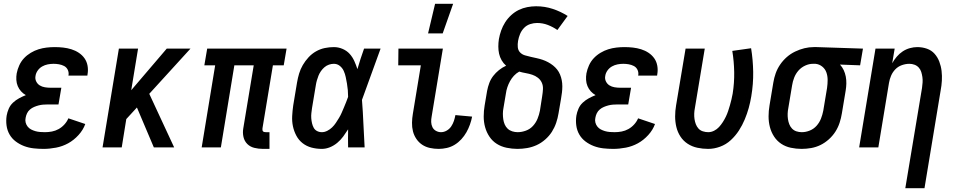

<svg xmlns="http://www.w3.org/2000/svg" viewBox="-20 -776 5040 1011"><path d="M209 8Q182 8 156 5Q130 2 106.5 -7Q83 -16 63 -31Q43 -46 30.5 -67.5Q18 -89 14.5 -115Q11 -141 15 -167Q18 -185 26 -203.5Q34 -222 48.5 -235.5Q63 -249 80.5 -258.5Q98 -268 116 -275Q102 -283 91 -295Q80 -307 73.5 -322.5Q67 -338 66 -355.5Q65 -373 68 -390Q72 -411 81.5 -432Q91 -453 106.5 -469.5Q122 -486 142 -498Q162 -510 183 -516.5Q204 -523 225.5 -525.5Q247 -528 268 -528Q291 -528 313 -525.5Q335 -523 356 -516.5Q377 -510 395 -498Q413 -486 425 -469Q437 -452 441 -430Q445 -408 441 -385L440 -378H340L341 -381Q343 -396 336.5 -409Q330 -422 317.5 -428.5Q305 -435 290.5 -437.5Q276 -440 262 -440Q247 -440 231.5 -437Q216 -434 202 -426Q188 -418 178.5 -404.5Q169 -391 167 -376Q164 -361 170.5 -347.5Q177 -334 189 -326.5Q201 -319 216 -316.5Q231 -314 246 -314H303L288 -226H231Q219 -226 207 -225Q195 -224 183.5 -221Q172 -218 160 -213Q148 -208 138 -199.5Q128 -191 122.5 -179.5Q117 -168 115 -156Q112 -143 115 -131Q118 -119 125.5 -109.5Q133 -100 143.5 -94.5Q154 -89 166 -85.5Q178 -82 191 -81Q204 -80 217 -80Q235 -80 253.5 -83.5Q272 -87 289 -96.5Q306 -106 319.5 -121Q333 -136 340 -153L429 -123Q418 -92 393.5 -65Q369 -38 339 -21.5Q309 -5 275 1.5Q241 8 209 8Z M790 0 701 -210 645 -149 621 0H520L606 -520H707L671 -301L858 -520H983L766 -282L897 0Z M1399 8H1365Q1341 8 1319 2.5Q1297 -3 1282 -18Q1267 -33 1262 -55Q1257 -77 1261 -100L1316 -432H1214L1143 0H1042L1113 -432H1056L1071 -520H1489L1474 -432H1417L1362 -100Q1362 -96 1362 -92Q1362 -88 1364.5 -85Q1367 -82 1371 -81Q1375 -80 1380 -80H1399Z M1675 8Q1646 8 1620 1Q1594 -6 1573.5 -22Q1553 -38 1540.5 -61.5Q1528 -85 1522.5 -111Q1517 -137 1518.5 -165Q1520 -193 1524 -221L1544 -341Q1548 -365 1555 -388.5Q1562 -412 1574.5 -433.5Q1587 -455 1604.5 -474Q1622 -493 1644 -505.5Q1666 -518 1690 -523Q1714 -528 1738 -528Q1762 -528 1784 -518.5Q1806 -509 1821 -492.5Q1836 -476 1845.5 -455Q1855 -434 1862 -412Q1870 -439 1878.5 -466Q1887 -493 1897 -520H1984Q1959 -453 1935 -385Q1911 -317 1886 -250Q1891 -188 1893.5 -125.5Q1896 -63 1900 0H1813Q1813 -24 1812.5 -47.5Q1812 -71 1813 -95Q1801 -76 1787.5 -57.5Q1774 -39 1756 -24Q1738 -9 1717 -0.5Q1696 8 1675 8ZM1675 -80Q1689 -80 1703 -87Q1717 -94 1728.5 -105Q1740 -116 1748.5 -129Q1757 -142 1765 -155Q1773 -168 1779 -182Q1785 -196 1791 -210Q1797 -224 1802.5 -238Q1808 -252 1813 -266Q1813 -284 1811.5 -301.5Q1810 -319 1807 -336Q1804 -353 1800.5 -370Q1797 -387 1790 -402.5Q1783 -418 1769.5 -429Q1756 -440 1738 -440Q1725 -440 1712 -435.5Q1699 -431 1688.5 -422Q1678 -413 1670 -401.5Q1662 -390 1657 -377.5Q1652 -365 1648.5 -352.5Q1645 -340 1643 -327L1623 -207Q1621 -194 1619.5 -180Q1618 -166 1619 -153Q1620 -140 1623 -127Q1626 -114 1632 -103Q1638 -92 1649.5 -86Q1661 -80 1675 -80Z M2290 8Q2266 8 2243.5 3Q2221 -2 2203 -14Q2185 -26 2172.5 -44.5Q2160 -63 2154.5 -84.5Q2149 -106 2149.5 -130Q2150 -154 2154 -177L2196 -432H2077L2078 -520H2312L2253 -163Q2250 -148 2250.5 -133.5Q2251 -119 2257 -106.5Q2263 -94 2275.5 -87Q2288 -80 2302 -80Q2318 -80 2332.5 -88.5Q2347 -97 2356 -110.5Q2365 -124 2370 -139Q2375 -154 2378 -170L2466 -162Q2462 -141 2454.5 -120Q2447 -99 2436 -79.5Q2425 -60 2409.5 -43Q2394 -26 2374.5 -14Q2355 -2 2333 3Q2311 8 2290 8ZM2234 -600 2271 -756H2366L2311 -600Z M2705 8Q2676 8 2647.5 2Q2619 -4 2596 -18.5Q2573 -33 2557.5 -56Q2542 -79 2534.5 -106Q2527 -133 2527 -162.5Q2527 -192 2532 -221L2545 -298Q2549 -319 2556.5 -339Q2564 -359 2577 -376Q2590 -393 2607.5 -407Q2625 -421 2645 -430Q2631 -442 2621.5 -458.5Q2612 -475 2608 -493Q2604 -511 2604 -531Q2604 -551 2607 -570Q2611 -593 2619 -615.5Q2627 -638 2640 -658.5Q2653 -679 2671.5 -696Q2690 -713 2711.5 -723.5Q2733 -734 2756.5 -738.5Q2780 -743 2803 -743Q2849 -743 2891 -729Q2933 -715 2969 -692L2915 -618Q2892 -634 2865 -644.5Q2838 -655 2808 -655Q2790 -655 2771.5 -649Q2753 -643 2739.5 -629Q2726 -615 2718.5 -597Q2711 -579 2708 -561Q2705 -544 2706.5 -527.5Q2708 -511 2718.5 -500Q2729 -489 2744.5 -484.5Q2760 -480 2775.5 -476.5Q2791 -473 2807 -469.5Q2823 -466 2837.5 -461Q2852 -456 2866 -448.5Q2880 -441 2892 -431.5Q2904 -422 2913.5 -410Q2923 -398 2929 -383.5Q2935 -369 2938 -353.5Q2941 -338 2941 -321.5Q2941 -305 2939 -288.5Q2937 -272 2934 -255L2921 -179Q2917 -154 2908.5 -129Q2900 -104 2886 -82Q2872 -60 2851 -41.5Q2830 -23 2806 -12Q2782 -1 2756 3.5Q2730 8 2705 8ZM2706 -80Q2727 -80 2749 -88Q2771 -96 2786.5 -113Q2802 -130 2810.5 -151Q2819 -172 2823 -193L2835 -270Q2838 -288 2839 -306.5Q2840 -325 2833 -340.5Q2826 -356 2812.5 -366.5Q2799 -377 2782.5 -382.5Q2766 -388 2748.5 -391Q2731 -394 2714 -399Q2698 -390 2686 -377Q2674 -364 2665.5 -348.5Q2657 -333 2651.5 -316.5Q2646 -300 2644 -284L2631 -207Q2628 -192 2628 -177Q2628 -162 2630 -148Q2632 -134 2637.5 -121Q2643 -108 2653 -98.5Q2663 -89 2677 -84.5Q2691 -80 2706 -80Z M3209 8Q3182 8 3156 5Q3130 2 3106.5 -7Q3083 -16 3063 -31Q3043 -46 3030.5 -67.5Q3018 -89 3014.5 -115Q3011 -141 3015 -167Q3018 -185 3026 -203.5Q3034 -222 3048.5 -235.5Q3063 -249 3080.5 -258.5Q3098 -268 3116 -275Q3102 -283 3091 -295Q3080 -307 3073.5 -322.5Q3067 -338 3066 -355.5Q3065 -373 3068 -390Q3072 -411 3081.5 -432Q3091 -453 3106.5 -469.5Q3122 -486 3142 -498Q3162 -510 3183 -516.5Q3204 -523 3225.5 -525.5Q3247 -528 3268 -528Q3291 -528 3313 -525.5Q3335 -523 3356 -516.5Q3377 -510 3395 -498Q3413 -486 3425 -469Q3437 -452 3441 -430Q3445 -408 3441 -385L3440 -378H3340L3341 -381Q3343 -396 3336.5 -409Q3330 -422 3317.5 -428.5Q3305 -435 3290.5 -437.5Q3276 -440 3262 -440Q3247 -440 3231.5 -437Q3216 -434 3202 -426Q3188 -418 3178.5 -404.5Q3169 -391 3167 -376Q3164 -361 3170.5 -347.5Q3177 -334 3189 -326.5Q3201 -319 3216 -316.5Q3231 -314 3246 -314H3303L3288 -226H3231Q3219 -226 3207 -225Q3195 -224 3183.5 -221Q3172 -218 3160 -213Q3148 -208 3138 -199.5Q3128 -191 3122.5 -179.5Q3117 -168 3115 -156Q3112 -143 3115 -131Q3118 -119 3125.5 -109.5Q3133 -100 3143.5 -94.5Q3154 -89 3166 -85.5Q3178 -82 3191 -81Q3204 -80 3217 -80Q3235 -80 3253.5 -83.5Q3272 -87 3289 -96.5Q3306 -106 3319.5 -121Q3333 -136 3340 -153L3429 -123Q3418 -92 3393.5 -65Q3369 -38 3339 -21.5Q3309 -5 3275 1.5Q3241 8 3209 8Z M3709 8Q3680 8 3652 2Q3624 -4 3601 -19Q3578 -34 3563 -57Q3548 -80 3541.5 -107Q3535 -134 3535 -163Q3535 -192 3540 -221L3590 -520H3691L3639 -207Q3636 -192 3635.5 -177.5Q3635 -163 3637 -149Q3639 -135 3644 -122Q3649 -109 3658 -99Q3667 -89 3681 -84.5Q3695 -80 3709 -80Q3725 -80 3740 -87.5Q3755 -95 3766 -107Q3777 -119 3786 -133Q3795 -147 3802 -161.5Q3809 -176 3814 -191Q3819 -206 3823.5 -221.5Q3828 -237 3831.5 -252Q3835 -267 3838 -283Q3847 -340 3846 -396.5Q3845 -453 3836 -508L3935 -522Q3945 -461 3946 -397.5Q3947 -334 3936 -269Q3931 -238 3922.5 -207.5Q3914 -177 3901.5 -147Q3889 -117 3871 -89Q3853 -61 3828 -38Q3803 -15 3771.5 -3.5Q3740 8 3709 8Z M4201 8Q4172 8 4144 2Q4116 -4 4093.5 -19Q4071 -34 4056 -57Q4041 -80 4034 -107Q4027 -134 4027 -163Q4027 -192 4032 -221L4052 -341Q4056 -366 4064.5 -390Q4073 -414 4088 -436Q4103 -458 4123 -475.5Q4143 -493 4167 -504.5Q4191 -516 4215.5 -522Q4240 -528 4265 -528H4281L4524 -520L4509 -432L4403 -436Q4415 -423 4422.5 -407Q4430 -391 4433.5 -373Q4437 -355 4436.5 -336Q4436 -317 4433 -299L4413 -179Q4409 -154 4401 -129.5Q4393 -105 4379 -83Q4365 -61 4344.5 -42.5Q4324 -24 4300.5 -12.5Q4277 -1 4251.5 3.5Q4226 8 4201 8ZM4202 -80Q4223 -80 4244 -88.5Q4265 -97 4280 -114Q4295 -131 4303 -151.5Q4311 -172 4315 -193L4335 -313Q4338 -334 4338 -355Q4338 -376 4331.5 -394.5Q4325 -413 4309.5 -425.5Q4294 -438 4274 -440H4260Q4240 -440 4219.5 -430.5Q4199 -421 4184.5 -404.5Q4170 -388 4162 -367.5Q4154 -347 4151 -327L4131 -207Q4128 -192 4127.5 -177.5Q4127 -163 4129 -149Q4131 -135 4136 -122Q4141 -109 4150.5 -99Q4160 -89 4173.5 -84.5Q4187 -80 4202 -80Z M4747 215 4835 -313Q4837 -327 4838 -341.5Q4839 -356 4837 -370Q4835 -384 4831 -397Q4827 -410 4818 -420Q4809 -430 4796 -435Q4783 -440 4768 -440Q4749 -440 4729 -433Q4709 -426 4694.5 -411Q4680 -396 4672 -377Q4664 -358 4661 -339L4605 0H4504L4590 -520H4691L4678 -443Q4688 -461 4702 -477.5Q4716 -494 4733.5 -505.5Q4751 -517 4771 -522.5Q4791 -528 4810 -528Q4837 -528 4861 -519.5Q4885 -511 4901 -493Q4917 -475 4926 -451.5Q4935 -428 4938 -402.5Q4941 -377 4939.5 -351Q4938 -325 4933 -299L4848 215Z"/></svg>

Font: Iosevka Term Curly Semibold
Style: Italic
Weight: 600
Italic angle: -9°
Designer: Belleve Invis
Foundry: Belleve Invis
Version: Version 32.3.0